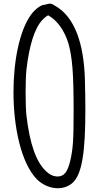

<svg xmlns="http://www.w3.org/2000/svg" viewBox="-20 -819 539 1038"><path d="M219 -793C202 -793 169 -769 148 -740C85.4 -654.3 52.9 -489.1 52.9 -320.8C52.9 -131.8 93.8 61.1 179 150C211.7 182.1 253.2 198.6 292.3 198.6C323.8 198.6 353.7 187.9 376 166C423.5 118.5 441.5 1.2 441.5 -224.5C441.5 -274.2 440.6 -329.3 439 -390C433 -581 386 -729 274 -790C263.7 -797 256.2 -799.3 249.5 -799.3C240 -799.3 231.9 -794.8 219 -793ZM378 -220C378 -65 375 -15 360 49C345.8 110.4 326.3 135.2 291.2 135.2C289.2 135.2 287.1 135.2 285 135C264 133 247 124 227 105C174 53 141 -42 123 -194C120 -219.5 118.5 -268.5 118.5 -317.8C118.5 -367 120 -416.5 123 -443C138 -573 167 -666 208 -710C220 -723 235 -735 241 -736C292 -707 329 -652 350 -584C371 -508 378 -424 378 -220Z"/></svg>

Font: DIARIO_DE_ANDY
Style: Regular
Weight: 400
Version: Version 001.000